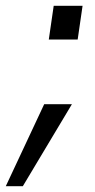

<svg xmlns="http://www.w3.org/2000/svg" viewBox="-68 -491 328 665"><path d="M-48 154H11L181 -130H85ZM101 -354H201L218 -471H118Z"/></svg>

Font: HK Grotesk
Style: Italic
Weight: 400
Italic angle: -16°
Designer: Alfredo Marco Pradil
Foundry: Hanken Design Co.
Version: Version 3.001;FEAKit 1.0